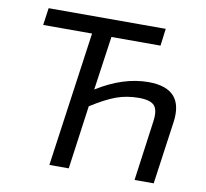

<svg xmlns="http://www.w3.org/2000/svg" viewBox="-77 -775 923 859"><g transform="rotate(10 384.5 -345.0)"><path d="M375 -612 340 -367Q459 -442 574 -442Q737 -442 715 -285L675 0H588L625 -270Q633 -323 615 -344Q597 -365 544 -365Q489 -365 442 -348Q395 -331 329 -289L289 0H201L287 -612H65L76 -690H608L598 -612Z"/></g></svg>

Font: Exo 2.0
Style: Italic
Weight: 400
Italic angle: -8°
Designer: Natanael Gama
Version: Version 1.001;PS 001.001;hotconv 1.0.70;makeotf.lib2.5.58329